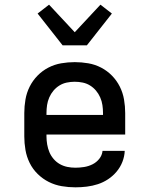

<svg xmlns="http://www.w3.org/2000/svg" viewBox="-20 -794 640 822"><path d="M303 8Q273 8 244 3Q215 -2 189 -15Q163 -28 141.5 -49Q120 -70 107 -96.5Q94 -123 89 -152Q84 -181 84 -210V-310Q84 -339 89 -368Q94 -397 107 -423Q120 -449 140.5 -470Q161 -491 187 -504.5Q213 -518 242 -523Q271 -528 300 -528Q329 -528 358 -523Q387 -518 413 -504.5Q439 -491 459.5 -470Q480 -449 493 -423Q506 -397 511 -368Q516 -339 516 -310V-218H179V-210Q179 -193 182 -175.5Q185 -158 191.5 -142.5Q198 -127 209.5 -113.5Q221 -100 236 -91.5Q251 -83 268 -79.5Q285 -76 303 -76Q321 -76 340 -79Q359 -82 376 -90.5Q393 -99 405 -114Q417 -129 419 -148H514Q513 -124 504 -101Q495 -78 479 -59Q463 -40 442.5 -26.5Q422 -13 399 -5.5Q376 2 351.5 5Q327 8 303 8ZM179 -302H421V-310Q421 -327 418.5 -344Q416 -361 409 -377Q402 -393 391 -406Q380 -419 365.5 -428Q351 -437 334 -440.5Q317 -444 300 -444Q283 -444 266 -440.5Q249 -437 234.5 -428Q220 -419 209 -406Q198 -393 191 -377Q184 -361 181.5 -344Q179 -327 179 -310ZM248 -600 141 -736 190 -774 300 -656 410 -774 459 -736 352 -600Z"/></svg>

Font: Iosevka Etoile Medium
Style: Regular
Weight: 500
Designer: Belleve Invis
Foundry: Belleve Invis
Version: Version 22.1.2; ttfautohint (v1.8.4)